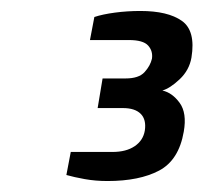

<svg xmlns="http://www.w3.org/2000/svg" viewBox="-20 -725 371 350"><path d="M176 -395Q154 -395 134.5 -398.5Q115 -402 101 -406L109 -448H185Q210 -448 225.5 -458.5Q241 -469 244 -487Q247 -507 236.5 -517.5Q226 -528 204 -528H158L167 -582H209Q233 -582 243.5 -593.5Q254 -605 257 -618Q259 -632 250 -642Q241 -652 215 -652H144L152 -694Q167 -699 189.5 -702Q212 -705 236 -705Q286 -705 311.5 -687Q337 -669 329 -620Q325 -597 307.5 -580.5Q290 -564 276 -560Q294 -556 307.5 -537.5Q321 -519 315 -485Q306 -433 270 -414Q234 -395 176 -395Z"/></svg>

Font: Cuprum Medium
Style: Italic
Weight: 500
Italic angle: -10°
Version: Version 3.000